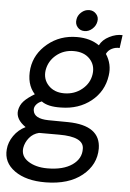

<svg xmlns="http://www.w3.org/2000/svg" viewBox="-106 -750 703 1038"><g transform="rotate(5 245.5 -231.0)"><path d="M319.8 -589.8Q295.9 -589.8 281.5 -606.9Q267.1 -624 271 -647.9Q273.9 -670.9 293 -688Q312 -705.1 335.9 -705.1Q358.9 -705.1 374 -688Q389.2 -670.9 384.8 -647.9Q380.9 -624 361.8 -606.9Q342.8 -589.8 319.8 -589.8ZM181.2 243.2Q75.2 244.1 12.7 199.5Q-49.8 154.8 -43 83Q-40 44.9 -15.6 9.5Q8.8 -25.9 47.9 -44.9Q-7.3 -83 -1 -129.9Q3.9 -160.6 24.4 -182.4Q44.9 -204.1 82 -226.1Q35.2 -277.8 45.9 -363.8Q57.1 -443.8 124 -499Q190.9 -554.2 283.2 -554.2Q355 -554.2 403.8 -520Q418.9 -550.8 455.6 -569.3Q492.2 -587.9 526.9 -585.9L517.1 -515.1Q496.1 -517.1 475.6 -507.1Q455.1 -497.1 445.8 -477.1Q481 -423.8 471.2 -360.8Q459 -274.9 392.1 -221.4Q325.2 -168 229 -167Q157.2 -165 123 -190.9Q103 -183.1 92 -168.5Q81.1 -153.8 84 -138.2Q89.8 -94.2 167 -92.8L274.9 -91.8Q450.7 -88.9 452.1 36.1Q452.1 124 379.2 183.1Q306.2 242.2 181.2 243.2ZM383.8 -361.8Q390.6 -410.6 359.4 -443.8Q328.1 -477.1 272 -477.1Q216.8 -477.1 177 -444.1Q137.2 -411.1 128.9 -360.8Q122.1 -312 153.6 -278.6Q185.1 -245.1 238.8 -245.1Q294.9 -245.1 335.9 -278.6Q377 -312 383.8 -361.8ZM366.2 43.9Q365.2 -20 232.9 -20H123Q90.8 -12.2 70.3 12.9Q49.8 38.1 44.9 68.8Q39.1 113.8 80.1 140.4Q121.1 167 184.1 167Q270 167 319.1 132.6Q368.2 98.1 366.2 43.9Z"/></g></svg>

Font: Oakes Grotesk
Style: Italic
Weight: 400
Designer: Samuel Oakes
Foundry: Samuel Oakes
Version: Version 1.0 | wf-rip DC20170320